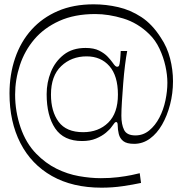

<svg xmlns="http://www.w3.org/2000/svg" viewBox="-20 -696 839 889"><path d="M450 173Q316 173 220.5 119Q125 65 74.5 -33.5Q24 -132 24 -263Q24 -351 50 -427Q76 -503 126 -558.5Q176 -614 248 -645Q320 -676 414 -676Q471 -676 527.5 -663Q584 -650 634.5 -617Q685 -584 725 -521Q754 -478 767.5 -425.5Q781 -373 781 -320Q781 -264 767.5 -212Q754 -160 730.5 -119Q707 -78 674 -54Q641 -30 601 -30Q567 -30 551 -42.5Q535 -55 530 -75.5Q525 -96 525 -116Q525 -124 523 -127.5Q521 -131 518 -131Q514 -131 510.5 -127Q507 -123 497 -109Q489 -97 470.5 -81.5Q452 -66 424.5 -54.5Q397 -43 360 -43Q275 -43 235.5 -101.5Q196 -160 196 -260Q196 -314 215.5 -362.5Q235 -411 275 -442.5Q315 -474 376 -474Q415 -474 439.5 -461.5Q464 -449 478.5 -433.5Q493 -418 500 -408Q509 -395 513.5 -391Q518 -387 522 -387Q529 -387 531.5 -392.5Q534 -398 536 -417Q537 -425 537.5 -435.5Q538 -446 539 -460H569Q564 -435 559 -395Q554 -355 550.5 -310Q547 -265 544.5 -225.5Q542 -186 542 -160Q542 -120 554.5 -94.5Q567 -69 607 -69Q643 -69 671 -92Q699 -115 718 -151.5Q737 -188 746 -231Q755 -274 755 -313Q755 -349 746 -390Q737 -431 718.5 -470.5Q700 -510 671 -538Q618 -590 550.5 -610.5Q483 -631 421 -631Q325 -631 254.5 -599Q184 -567 139 -514Q94 -461 72 -394Q50 -327 50 -258Q50 -180 75 -106.5Q100 -33 148 16Q191 60 241.5 85Q292 110 345.5 119.5Q399 129 447 129Q490 129 526.5 124.5Q563 120 589.5 114.5Q616 109 627 106L633 151Q596 159 548.5 166Q501 173 450 173ZM216 -258Q216 -180 251.5 -132Q287 -84 365 -84Q436 -84 481 -128Q526 -172 526 -258Q526 -345 486.5 -390Q447 -435 381 -435Q311 -435 263.5 -390Q216 -345 216 -258Z"/></svg>

Font: Ojuju Light
Style: Regular
Weight: 300
Designer: Chisaokwu Joboson, Mirko Velimirovic
Foundry: Udi Foundry
Version: Version 1.000